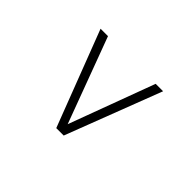

<svg xmlns="http://www.w3.org/2000/svg" viewBox="-66 -866 1133 1133"><g transform="rotate(-45 500.0 -300.0)"><path d="M200.2 -269V-331.1L799.8 -561V-499L264.2 -299.8L799.8 -101.1V-39.1Z"/></g></svg>

Font: BabelStone Ogham Bound
Style: Italic
Weight: 400
Italic angle: -30°
Designer: Andrew West
Foundry: BabelStone
Version: Version 2.02 March 14, 2022